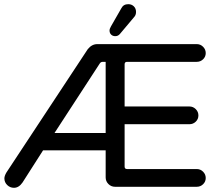

<svg xmlns="http://www.w3.org/2000/svg" viewBox="-20 -894 1056 920"><path d="M1 -39.1Q1 -50.8 10.7 -67.4L400.4 -658.2Q419.9 -682.6 446.3 -682.6H922.9Q940.4 -682.6 953.1 -669.9Q965.8 -657.2 965.8 -639.6Q965.8 -622.1 953.1 -609.9Q940.4 -597.7 922.9 -597.7H588.9Q577.1 -597.7 577.1 -585.9V-383.8H887.7Q905.3 -383.8 918 -371.1Q930.7 -358.4 930.7 -340.8Q930.7 -323.2 918 -311Q905.3 -298.8 887.7 -298.8H577.1V-95.7Q577.1 -84 588.9 -84H922.9Q940.4 -84 953.1 -71.3Q965.8 -58.6 965.8 -41Q965.8 -23.4 953.1 -11.2Q940.4 1 922.9 1H531.2Q512.7 1 499.5 -12.2Q486.3 -25.4 486.3 -43.9V-173.8H186.5L87.9 -19.5Q70.3 5.9 46.9 5.9Q28.3 5.9 14.6 -7.3Q1 -20.5 1 -39.1ZM486.3 -256.8V-597.7H472.7Q462.9 -597.7 458 -589.8L241.2 -256.8ZM504.9 -748Q504.9 -755.9 511.7 -767.6L561.5 -854.5Q571.3 -874 594.7 -874Q610.4 -874 621.1 -863.8Q631.8 -853.5 631.8 -836.9Q631.8 -821.3 622.1 -811.5L554.7 -731.4Q545.9 -720.7 532.2 -720.7Q520.5 -720.7 512.7 -728Q504.9 -735.4 504.9 -748Z"/></svg>

Font: jf-openhuninn-2.1
Style: Regular
Weight: 400
Designer: [Kosugi Maru]
Designed by MOTOYA      

[Varela Round]
Joe Prince (Latin component); Avraham Cornfeld (Hebrew component)
Foundry: justfont Co., Ltd.
Version: 2.1